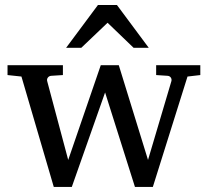

<svg xmlns="http://www.w3.org/2000/svg" viewBox="-20 -740 823 760"><path d="M722.2 -437 585 0H514.2L396 -374L264.2 0H192.9L64.9 -437L9.8 -442.9V-481.9H229V-442.9L182.1 -439.9Q173.8 -439 169.2 -432.6Q164.6 -426.3 167 -418L250 -106.9L378.9 -481.9H450.2L565.9 -106.9L658.2 -418Q660.6 -425.8 656.5 -432.4Q652.3 -439 644 -439.9L598.1 -442.9V-481.9H772.9V-442.9ZM508.8 -550.8 405.8 -649.9 301.8 -550.8H241.7L367.7 -720.2H442.9L568.8 -550.8Z"/></svg>

Font: Charis SIL Am
Style: Regular
Weight: 400
Foundry: SIL International
Version: Version 5.000